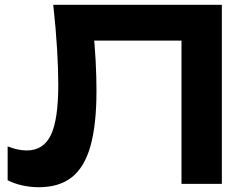

<svg xmlns="http://www.w3.org/2000/svg" viewBox="-20 -770 1026 804"><path d="M203 -750H909V0H740V-677L816 -600H297L369 -656Q377 -583 380.5 -516Q384 -449 384 -390Q384 -248 359 -159Q334 -70 281 -28Q228 14 142 14Q108 14 74 6.5Q40 -1 12 -15V-157Q55 -140 92 -140Q162 -140 193 -204.5Q224 -269 224 -415Q224 -481 219 -565Q214 -649 203 -750Z"/></svg>

Font: Unbounded Medium
Style: Regular
Weight: 500
Designer: Luke Prowse, Jean-Baptiste Morizot, Fátima Lázaro, Florian Runge
Foundry: NaN
Version: Version 1.700